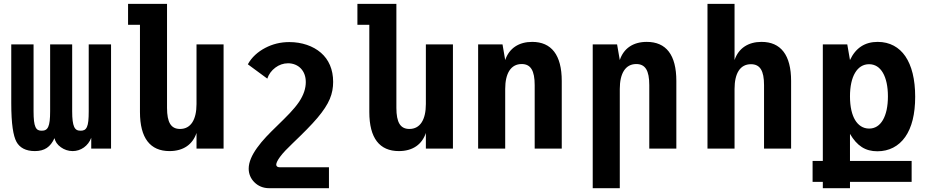

<svg xmlns="http://www.w3.org/2000/svg" viewBox="-20 -780 4856 1008"><path d="M162.6 13.2C214.4 13.2 244.6 -8.3 266.1 -54.7C270 -37.1 279.8 -21 299.8 -6.8C316.9 5.4 337.9 13.2 361.3 13.2C404.3 13.2 442.9 -13.7 459 -56.6V0H563V-546.9H445.8V-195.8C445.8 -154.3 443.4 -128.9 436.5 -113.8C429.2 -97.2 417.5 -93.8 403.3 -93.8C387.7 -93.8 376.5 -98.1 369.1 -114.7C362.3 -129.9 358.9 -155.3 358.9 -195.8V-546.9H243.2V-195.8C243.2 -155.3 240.2 -129.9 233.4 -114.7C226.1 -98.1 214.4 -93.8 198.7 -93.8C184.6 -93.8 173.3 -97.2 166 -113.8C159.2 -128.9 156.2 -154.3 156.2 -195.8V-546.9H39.1V-238.8C39.1 -127.4 49.8 -66.4 66.4 -35.6C83 -4.9 115.2 13.2 162.6 13.2Z M870.1 13.2C942.9 13.2 991.7 -22 1011.7 -82V0H1153.8V-546.9H1011.7V-233.9C1011.7 -151.9 981.9 -103 925.3 -103C877.9 -103 856.9 -136.7 856.9 -213.9V-759.8H652.3V-649.9H714.8V-191.9C714.8 -54.7 768.6 13.2 870.1 13.2Z M1392.6 208H1707V98.1H1448.2C1438 98.1 1430.2 93.8 1430.2 84.5C1430.2 75.7 1437 61.5 1450.2 43.5C1466.3 21.5 1488.3 -0.5 1516.1 -27.3C1573.2 -82 1613.8 -122.6 1646.5 -161.1C1677.7 -198.2 1698.7 -230 1711.4 -260.3C1724.1 -290.5 1729 -319.8 1729 -350.1C1729 -415.5 1706.1 -467.3 1665 -502.9C1624 -538.6 1564.5 -559.1 1499 -559.1C1451.7 -559.1 1410.2 -548.3 1372.1 -528.3C1334 -508.3 1301.3 -479.5 1281.2 -442.4L1383.3 -367.2C1390.6 -390.1 1405.8 -410.2 1425.3 -424.8C1444.8 -439.5 1467.8 -447.8 1492.2 -447.8C1519.5 -447.8 1543.5 -437.5 1559.6 -420.4C1575.7 -403.3 1585.4 -379.9 1585.4 -349.1C1585.4 -316.4 1574.7 -281.7 1549.3 -244.1C1522.9 -205.6 1488.3 -171.4 1432.1 -116.7C1394.5 -80.1 1358.4 -44.4 1329.6 -3.9C1302.7 33.7 1285.6 70.8 1285.6 105.5C1285.6 132.8 1296.4 158.2 1315.9 177.2C1335 196.3 1361.3 208 1392.6 208Z M2074.2 13.2C2147 13.2 2195.8 -22 2215.8 -82V0H2357.9V-546.9H2215.8V-233.9C2215.8 -151.9 2186 -103 2129.4 -103C2082 -103 2061 -136.7 2061 -213.9V-759.8H1856.4V-649.9H1918.9V-191.9C1918.9 -54.7 1972.7 13.2 2074.2 13.2Z M2490.2 0H2632.3V-313C2632.3 -395 2662.1 -443.8 2718.8 -443.8C2766.1 -443.8 2787.1 -409.7 2787.1 -333V0H2929.2V-355C2929.2 -491.2 2875 -560.1 2773.9 -560.1C2704.6 -560.1 2653.3 -527.3 2632.3 -464.8L2618.2 -546.9H2490.2Z M3091.8 208H3233.9V-313C3233.9 -395 3263.7 -443.8 3320.3 -443.8C3367.7 -443.8 3388.7 -410.2 3388.7 -333V0H3530.8V-355C3530.8 -492.2 3477.1 -560.1 3375.5 -560.1C3302.7 -560.1 3253.9 -524.9 3233.9 -464.8L3219.7 -546.9H3091.8Z M3694.3 0H3836.4V-313C3836.4 -395 3865.7 -442.9 3922.4 -442.9C3970.2 -442.9 3991.2 -409.2 3991.2 -333V0H4133.3V-355C4133.3 -491.2 4079.1 -560.1 3978 -560.1C3908.7 -560.1 3857.4 -527.3 3836.4 -464.8V-759.8H3694.3Z M4299.8 208H4442.4V174.8H4766.1V64.9H4442.4V-77.1C4479.5 -14.2 4522.9 14.2 4586.4 14.2C4647 14.2 4697.8 -11.7 4732.4 -61C4767.1 -110.4 4784.7 -181.6 4784.7 -272C4784.7 -363.8 4766.6 -435.5 4732.9 -484.9C4700.7 -531.7 4651.9 -560.1 4587.9 -560.1C4520.5 -560.1 4472.2 -528.3 4442.4 -464.8L4428.2 -546.9H4299.8V64.9H4246.1V174.8H4299.8ZM4543 -105C4509.8 -105 4485.4 -123 4469.2 -149.9C4453.1 -176.8 4442.4 -217.8 4442.4 -273.9C4442.4 -326.2 4451.7 -368.7 4469.2 -397.9C4486.3 -426.8 4511.2 -442.9 4542.5 -442.9C4573.7 -442.9 4598.1 -427.2 4615.2 -397.9C4632.3 -368.7 4641.6 -326.2 4641.6 -273.9C4641.6 -247.1 4639.2 -224.1 4634.8 -203.1C4630.4 -183.1 4624 -165 4615.2 -149.9C4598.1 -120.6 4573.7 -105 4543 -105Z"/></svg>

Font: Hack
Style: Bold
Weight: 700
Monospace: yes
Designer: Christopher Simpkins
Foundry: Christopher Simpkins
Version: Version 2.010